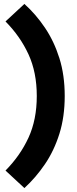

<svg xmlns="http://www.w3.org/2000/svg" viewBox="-20 -818 392 976"><path d="M167 -330Q167 -450 125 -541.5Q83 -633 8 -709L104 -798Q162 -746 208.5 -677Q255 -608 282 -522Q309 -436 309 -330Q309 -224 282 -138Q255 -52 208.5 16.5Q162 85 104 138L8 49Q83 -27 125 -118.5Q167 -210 167 -330Z"/></svg>

Font: Gabarito
Style: Bold
Weight: 700
Designer: Leandro Assis / Alvaro Franca / Felipe Casaprima
Foundry: Naipe Foundry
Version: Version 1.000